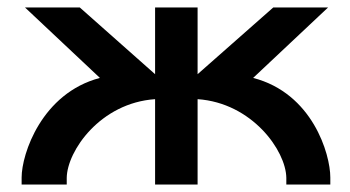

<svg xmlns="http://www.w3.org/2000/svg" viewBox="-20 -495 940 515"><path d="M510 -229C656 -219 747 -91 748 -18V0H866V-19C866 -82 818 -245 659 -286L860 -475H713L510 -296V-475H396V-296L194 -475H47L248 -286C92 -245 38 -82 38 -19V0H159V-18C160 -90 249 -219 396 -229V0H510Z"/></svg>

Font: Mint Spirit No2
Style: Bold
Weight: 700
Designer: HARENDAL Hirwen
Foundry: Arkandis Digital Foundry.
Version: Version 1.004;FFEdit